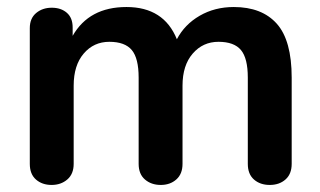

<svg xmlns="http://www.w3.org/2000/svg" viewBox="-20 -521 913 547"><path d="M483.9 -409.2Q505.9 -451.2 548.8 -476.1Q591.8 -501 646 -501Q726.1 -501 768.6 -453.4Q811 -405.8 811 -299.8V-54.2Q811 -25.4 793.5 -9.8Q775.9 5.9 748.5 5.9Q721.2 5.9 703.6 -9.5Q686 -24.9 686 -54.2V-299.8Q686 -355 666.5 -378.4Q647 -401.9 602.5 -401.9Q558.1 -401.9 529.1 -368.4Q500 -335 500 -276.9V-54.2Q500 -25.4 482.4 -9.8Q464.8 5.9 438 5.9Q411.1 5.9 393.1 -9.5Q375 -24.9 375 -54.2V-299.8Q375 -355 355.5 -378.4Q335.9 -401.9 291.5 -401.9Q247.1 -401.9 218.5 -368.4Q189.9 -335 189.9 -276.9V-54.2Q189.9 -25.4 171.9 -9.8Q153.8 5.9 127 5.9Q100.1 5.9 82.5 -9.5Q64.9 -24.9 64.9 -54.2V-440.9Q64.9 -468.8 83 -483.9Q101.1 -499 127.4 -499Q153.8 -499 170.4 -484.6Q187 -470.2 187 -442.9V-418.9Q233.9 -501 340.3 -501Q446.8 -501 483.9 -409.2Z"/></svg>

Font: Nunito-Bold
Style: Bold
Weight: 700
Designer: Vernon Adams
Foundry: newtypography
Version: Version 3.000